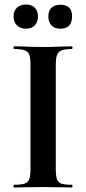

<svg xmlns="http://www.w3.org/2000/svg" viewBox="-20 -830 382 850"><path d="M227 -81Q227 -52 232 -37Q237 -22 252 -17Q267 -12 298 -12Q301 -12 301 -6Q301 0 298 0Q271.7 0 240 -1Q208.3 -2 170 -2Q133.6 -2 101 -1Q68.5 0 42 0Q40 0 40 -6Q40 -12 42.4 -12Q72.8 -12 88.4 -17Q104 -22 109.5 -37Q115 -52 115 -81V-544Q115 -573 109.7 -587.5Q104.5 -602 88.6 -607.5Q72.8 -613 42 -613Q40 -613 40 -619Q40 -625 42 -625Q68.5 -625 101 -623.5Q133.6 -622 170 -622Q208.3 -622 240.6 -623.5Q272.8 -625 298 -625Q301 -625 301 -619Q301 -613 298 -613Q267.7 -613 252.5 -607Q237.4 -601 232.2 -586Q227 -571 227 -542ZM95 -703Q70.2 -703 55.1 -717.5Q40 -731.9 40 -758Q40 -782 55.1 -796Q70.2 -810 95 -810Q120 -810 134 -796Q148 -782 148 -758Q148 -731.9 134 -717.5Q120 -703 95 -703ZM247 -703Q221.8 -703 207.9 -717.5Q194 -731.9 194 -758Q194 -782.2 207.9 -795.6Q221.8 -809 247 -809Q299 -809 299 -758Q299 -703 247 -703Z"/></svg>

Font: Cormorant Garamond Light
Style: Regular
Weight: 300
Designer: Christian Thalmann (Catharsis Fonts)
Foundry: Catharsis Fonts
Version: Version 4.001